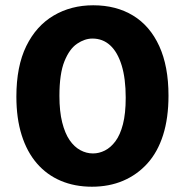

<svg xmlns="http://www.w3.org/2000/svg" viewBox="-20 -693 701 727"><path d="M328 14Q263 14 210 -8.5Q157 -31 119.5 -74.5Q82 -118 62 -181.5Q42 -245 42 -327Q42 -442 79.5 -518.5Q117 -595 183 -634Q249 -673 333 -673Q420 -673 484 -634Q548 -595 583 -518.5Q618 -442 618 -331Q618 -246 597.5 -181.5Q577 -117 538 -74Q499 -31 446 -8.5Q393 14 328 14ZM332 -112Q355 -112 377 -123Q399 -134 417 -158Q435 -182 445.5 -222.5Q456 -263 456 -323Q456 -396 440.5 -446Q425 -496 397 -521.5Q369 -547 330 -547Q301 -547 272 -527.5Q243 -508 224 -461Q205 -414 205 -330Q205 -271 215.5 -229.5Q226 -188 243.5 -162.5Q261 -137 284 -124.5Q307 -112 332 -112Z"/></svg>

Font: Bricolage Grotesque 24pt ExtraBold
Style: Regular
Weight: 800
Designer: Mathieu Triay
Foundry: Atelier Triay
Version: Version 1.001;gftools[0.9.33.dev8+g029e19f]